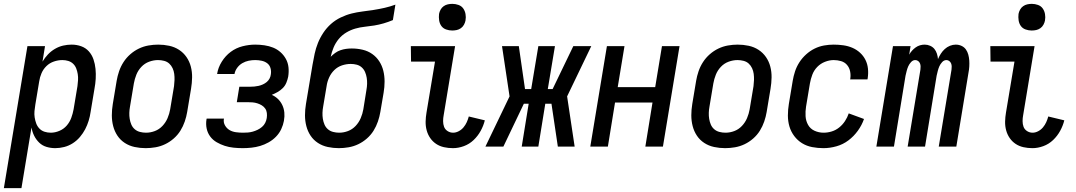

<svg xmlns="http://www.w3.org/2000/svg" viewBox="-50 -759 5570 994"><path d="M-30 215 92 -520H183L170 -440Q182 -460 198 -477Q214 -494 234.5 -506Q255 -518 277 -523Q299 -528 321 -528Q347 -528 370.5 -519.5Q394 -511 410 -493Q426 -475 434 -451.5Q442 -428 444.5 -402.5Q447 -377 445.5 -351Q444 -325 439 -299L419 -179Q416 -157 409 -134Q402 -111 391 -90Q380 -69 364 -50Q348 -31 327 -17.5Q306 -4 282.5 2Q259 8 236 8Q213 8 191 1.5Q169 -5 153 -20.5Q137 -36 127 -56Q117 -76 113 -99L61 215ZM213 -72Q235 -72 257.5 -81.5Q280 -91 295.5 -109Q311 -127 319 -149Q327 -171 331 -193L351 -313Q353 -328 354 -344Q355 -360 352.5 -375.5Q350 -391 344.5 -405Q339 -419 328.5 -429Q318 -439 303.5 -443.5Q289 -448 273 -448Q251 -448 229 -440.5Q207 -433 190.5 -417Q174 -401 165 -380Q156 -359 153 -338L133 -218Q130 -201 128.5 -184Q127 -167 129.5 -151Q132 -135 137.5 -120Q143 -105 154 -93.5Q165 -82 180.5 -77Q196 -72 213 -72Z M704 8Q675 8 647 2Q619 -4 596 -19Q573 -34 558 -56.5Q543 -79 536 -106Q529 -133 529 -162Q529 -191 534 -221L554 -341Q558 -365 566.5 -390Q575 -415 589.5 -437.5Q604 -460 624.5 -478Q645 -496 669 -507.5Q693 -519 718.5 -523.5Q744 -528 769 -528Q798 -528 826 -522Q854 -516 877 -501Q900 -486 915.5 -463.5Q931 -441 938 -414Q945 -387 944.5 -358Q944 -329 939 -299L919 -179Q915 -155 906.5 -130Q898 -105 884 -82.5Q870 -60 849.5 -42Q829 -24 805 -12.5Q781 -1 755 3.5Q729 8 704 8ZM706 -72Q729 -72 751.5 -80.5Q774 -89 791 -107Q808 -125 817.5 -147.5Q827 -170 831 -193L851 -313Q853 -329 853.5 -345Q854 -361 852 -376.5Q850 -392 843.5 -406Q837 -420 826 -430Q815 -440 799.5 -444Q784 -448 768 -448Q745 -448 722 -439.5Q699 -431 682 -413Q665 -395 656 -372.5Q647 -350 643 -327L623 -207Q620 -191 619.5 -175Q619 -159 621.5 -143.5Q624 -128 630 -114Q636 -100 647.5 -90Q659 -80 674.5 -76Q690 -72 706 -72Z M1207 8Q1183 8 1159 5.5Q1135 3 1113.5 -4Q1092 -11 1072 -22.5Q1052 -34 1038.5 -52Q1025 -70 1020 -93Q1015 -116 1019 -141L1020 -145H1110L1109 -143Q1106 -125 1115 -109.5Q1124 -94 1138.5 -85.5Q1153 -77 1171.5 -74.5Q1190 -72 1208 -72Q1221 -72 1233.5 -73Q1246 -74 1258.5 -77.5Q1271 -81 1283.5 -87Q1296 -93 1306.5 -102Q1317 -111 1323 -123Q1329 -135 1331 -148Q1333 -161 1331.5 -174Q1330 -187 1323 -197Q1316 -207 1305.5 -213.5Q1295 -220 1282.5 -224Q1270 -228 1257.5 -229Q1245 -230 1232 -230H1176L1189 -310H1245Q1256 -310 1267 -311Q1278 -312 1289 -314.5Q1300 -317 1311 -322Q1322 -327 1331 -334.5Q1340 -342 1345.5 -352.5Q1351 -363 1352 -373Q1355 -390 1350.5 -406Q1346 -422 1333.5 -431.5Q1321 -441 1304.5 -444.5Q1288 -448 1271 -448Q1254 -448 1237 -444.5Q1220 -441 1204.5 -432Q1189 -423 1178 -408Q1167 -393 1164 -376H1074Q1079 -409 1098 -439.5Q1117 -470 1144.5 -490.5Q1172 -511 1205.5 -519.5Q1239 -528 1271 -528Q1295 -528 1319 -524.5Q1343 -521 1364 -512.5Q1385 -504 1402 -489Q1419 -474 1430 -454Q1441 -434 1443.5 -410.5Q1446 -387 1442 -362Q1439 -347 1432.5 -331Q1426 -315 1414 -303Q1402 -291 1387 -282.5Q1372 -274 1357 -268Q1375 -260 1389 -246.5Q1403 -233 1411.5 -215Q1420 -197 1422 -176.5Q1424 -156 1420 -135V-134Q1416 -112 1406 -90.5Q1396 -69 1379 -51.5Q1362 -34 1340.5 -22Q1319 -10 1297 -3.5Q1275 3 1252 5.5Q1229 8 1207 8Z M1704 8Q1675 8 1647 2Q1619 -4 1596 -19Q1573 -34 1558 -56.5Q1543 -79 1536 -106Q1529 -133 1529 -162Q1529 -191 1534 -221L1568 -424Q1573 -453 1579 -481Q1585 -509 1596 -536.5Q1607 -564 1624 -589.5Q1641 -615 1663.5 -635Q1686 -655 1714 -668.5Q1742 -682 1770 -689Q1798 -696 1826.5 -699.5Q1855 -703 1884 -707.5Q1913 -712 1941.5 -718.5Q1970 -725 1997 -735L1984 -655Q1960 -645 1936 -638Q1912 -631 1887.5 -627Q1863 -623 1838.5 -620.5Q1814 -618 1789.5 -611Q1765 -604 1742.5 -590.5Q1720 -577 1703.5 -557Q1687 -537 1677 -513Q1667 -489 1662 -465Q1673 -476 1685.5 -485Q1698 -494 1712.5 -499Q1727 -504 1741.5 -506Q1756 -508 1771 -508Q1800 -508 1827.5 -501.5Q1855 -495 1877 -479.5Q1899 -464 1913.5 -441.5Q1928 -419 1934.5 -392.5Q1941 -366 1941 -337Q1941 -308 1936 -279L1919 -179Q1915 -155 1906.5 -130Q1898 -105 1884 -82.5Q1870 -60 1849.5 -42Q1829 -24 1805 -12.5Q1781 -1 1755 3.5Q1729 8 1704 8ZM1706 -72Q1729 -72 1751.5 -80.5Q1774 -89 1791 -107Q1808 -125 1817.5 -147.5Q1827 -170 1831 -193L1847 -293Q1850 -309 1850.5 -325Q1851 -341 1848.5 -356.5Q1846 -372 1840 -386Q1834 -400 1823 -410Q1812 -420 1797 -424Q1782 -428 1766 -428Q1743 -428 1720.5 -420.5Q1698 -413 1681 -396.5Q1664 -380 1654 -358Q1644 -336 1641 -314L1623 -207Q1620 -191 1619.5 -175Q1619 -159 1621.5 -143.5Q1624 -128 1630 -114Q1636 -100 1647.5 -90Q1659 -80 1674.5 -76Q1690 -72 1706 -72Z M2295 8Q2271 8 2248.5 3Q2226 -2 2208 -14Q2190 -26 2177.5 -44Q2165 -62 2159 -84Q2153 -106 2153.5 -129.5Q2154 -153 2158 -176L2202 -440H2078L2077 -520H2306L2247 -163Q2244 -148 2244 -132Q2244 -116 2249 -102.5Q2254 -89 2267 -80.5Q2280 -72 2296 -72Q2310 -72 2324.5 -79.5Q2339 -87 2349.5 -99.5Q2360 -112 2366.5 -126.5Q2373 -141 2377 -156L2460 -136Q2453 -108 2438.5 -81.5Q2424 -55 2402 -34Q2380 -13 2351.5 -2.5Q2323 8 2295 8ZM2291 -601Q2275 -601 2259.5 -606.5Q2244 -612 2235 -624.5Q2226 -637 2223.5 -653.5Q2221 -670 2223 -687Q2225 -698 2231 -709Q2237 -720 2247 -727Q2257 -734 2268.5 -736.5Q2280 -739 2292 -739Q2308 -739 2323.5 -733.5Q2339 -728 2348 -715.5Q2357 -703 2360 -686.5Q2363 -670 2360 -653Q2358 -642 2352 -631Q2346 -620 2336 -613Q2326 -606 2314.5 -603.5Q2303 -601 2291 -601Z M2463 0 2588 -260 2549 -520H2636L2668 -298H2700L2737 -520H2823L2786 -298H2811L2918 -520H3011L2886 -260L2925 0H2838L2805 -222H2773L2737 0H2651L2687 -222H2662L2556 0Z M3006 0 3092 -520H3183L3148 -308H3342L3377 -520H3468L3382 0H3291L3328 -228H3134L3097 0Z M3704 8Q3675 8 3647 2Q3619 -4 3596 -19Q3573 -34 3558 -56.5Q3543 -79 3536 -106Q3529 -133 3529 -162Q3529 -191 3534 -221L3554 -341Q3558 -365 3566.5 -390Q3575 -415 3589.5 -437.5Q3604 -460 3624.5 -478Q3645 -496 3669 -507.5Q3693 -519 3718.5 -523.5Q3744 -528 3769 -528Q3798 -528 3826 -522Q3854 -516 3877 -501Q3900 -486 3915.5 -463.5Q3931 -441 3938 -414Q3945 -387 3944.5 -358Q3944 -329 3939 -299L3919 -179Q3915 -155 3906.5 -130Q3898 -105 3884 -82.5Q3870 -60 3849.5 -42Q3829 -24 3805 -12.5Q3781 -1 3755 3.5Q3729 8 3704 8ZM3706 -72Q3729 -72 3751.5 -80.5Q3774 -89 3791 -107Q3808 -125 3817.5 -147.5Q3827 -170 3831 -193L3851 -313Q3853 -329 3853.5 -345Q3854 -361 3852 -376.5Q3850 -392 3843.5 -406Q3837 -420 3826 -430Q3815 -440 3799.5 -444Q3784 -448 3768 -448Q3745 -448 3722 -439.5Q3699 -431 3682 -413Q3665 -395 3656 -372.5Q3647 -350 3643 -327L3623 -207Q3620 -191 3619.5 -175Q3619 -159 3621.5 -143.5Q3624 -128 3630 -114Q3636 -100 3647.5 -90Q3659 -80 3674.5 -76Q3690 -72 3706 -72Z M4213 8Q4183 8 4154.5 2.5Q4126 -3 4102.5 -17.5Q4079 -32 4062 -54.5Q4045 -77 4037 -104Q4029 -131 4029 -161Q4029 -191 4034 -221L4054 -341Q4058 -365 4066 -389.5Q4074 -414 4088.5 -436.5Q4103 -459 4123.5 -477.5Q4144 -496 4167.5 -507.5Q4191 -519 4216 -523.5Q4241 -528 4266 -528Q4291 -528 4316 -524.5Q4341 -521 4363 -511.5Q4385 -502 4402.5 -486Q4420 -470 4430.5 -449Q4441 -428 4443.5 -403.5Q4446 -379 4442 -353L4441 -348H4351L4352 -351Q4355 -371 4351 -390Q4347 -409 4335 -423Q4323 -437 4304.5 -442.5Q4286 -448 4266 -448Q4244 -448 4221 -439Q4198 -430 4181 -412.5Q4164 -395 4155.5 -372.5Q4147 -350 4143 -327L4123 -207Q4119 -182 4120.5 -157.5Q4122 -133 4133.5 -112.5Q4145 -92 4167 -82Q4189 -72 4214 -72Q4235 -72 4256 -78.5Q4277 -85 4294.5 -99Q4312 -113 4324.5 -132Q4337 -151 4344 -172L4423 -143Q4412 -111 4391 -82Q4370 -53 4342 -32Q4314 -11 4280 -1.5Q4246 8 4213 8Z M4487 0 4573 -520H4664L4657 -476Q4663 -487 4671.5 -496.5Q4680 -506 4690.5 -513.5Q4701 -521 4713 -524.5Q4725 -528 4737 -528Q4752 -528 4765.5 -522Q4779 -516 4787.5 -505.5Q4796 -495 4800.5 -481Q4805 -467 4806 -453Q4812 -467 4820.5 -480.5Q4829 -494 4841 -505Q4853 -516 4868 -522Q4883 -528 4898 -528Q4914 -528 4928 -521.5Q4942 -515 4950.5 -503Q4959 -491 4963 -476Q4967 -461 4968 -445.5Q4969 -430 4968 -414Q4967 -398 4964 -383L4901 0H4810L4876 -398Q4877 -406 4877 -414.5Q4877 -423 4874 -430.5Q4871 -438 4864.5 -443Q4858 -448 4850 -448Q4837 -448 4827.5 -437.5Q4818 -427 4813 -415.5Q4808 -404 4805 -392Q4802 -380 4799 -367L4739 0H4649L4715 -398Q4716 -406 4716 -414.5Q4716 -423 4713 -430.5Q4710 -438 4703.5 -443Q4697 -448 4688 -448Q4676 -448 4666.5 -437.5Q4657 -427 4652 -415.5Q4647 -404 4644 -392Q4641 -380 4638 -367L4578 0Z M5295 8Q5271 8 5248.5 3Q5226 -2 5208 -14Q5190 -26 5177.5 -44Q5165 -62 5159 -84Q5153 -106 5153.5 -129.5Q5154 -153 5158 -176L5202 -440H5078L5077 -520H5306L5247 -163Q5244 -148 5244 -132Q5244 -116 5249 -102.5Q5254 -89 5267 -80.5Q5280 -72 5296 -72Q5310 -72 5324.5 -79.5Q5339 -87 5349.5 -99.5Q5360 -112 5366.5 -126.5Q5373 -141 5377 -156L5460 -136Q5453 -108 5438.5 -81.5Q5424 -55 5402 -34Q5380 -13 5351.5 -2.5Q5323 8 5295 8ZM5291 -601Q5275 -601 5259.5 -606.5Q5244 -612 5235 -624.5Q5226 -637 5223.5 -653.5Q5221 -670 5223 -687Q5225 -698 5231 -709Q5237 -720 5247 -727Q5257 -734 5268.5 -736.5Q5280 -739 5292 -739Q5308 -739 5323.5 -733.5Q5339 -728 5348 -715.5Q5357 -703 5360 -686.5Q5363 -670 5360 -653Q5358 -642 5352 -631Q5346 -620 5336 -613Q5326 -606 5314.5 -603.5Q5303 -601 5291 -601Z"/></svg>

Font: Iosevka Curly Medium
Style: Italic
Weight: 500
Italic angle: -9°
Monospace: yes
Designer: Belleve Invis
Foundry: Belleve Invis
Version: Version 22.1.2; ttfautohint (v1.8.4)